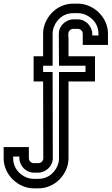

<svg xmlns="http://www.w3.org/2000/svg" viewBox="-164 -780 611 1051"><path d="M-6 86Q-6 97 2 105Q10 113 21 113H46Q57 113 65 105Q73 97 73 86L72 -334H20V-472H72V-595Q72 -628 85 -657.5Q98 -687 120 -710Q142 -733 172 -746.5Q202 -760 237 -760H262Q294 -760 324 -747Q354 -734 377 -711.5Q400 -689 413.5 -659Q427 -629 427 -595V-534H289V-595Q289 -606 281 -614Q273 -622 262 -622H237Q226 -622 218 -614Q210 -606 210 -595V-578H211V-472H356V-334H211V86Q211 119 198 148.5Q185 178 163 201Q141 224 110.5 237.5Q80 251 46 251H21Q-11 251 -41 238Q-71 225 -94 202.5Q-117 180 -130.5 150Q-144 120 -144 86V25H-6ZM159 -420 158 -595Q158 -611 164.5 -625.5Q171 -640 182 -650.5Q193 -661 207.5 -667.5Q222 -674 237 -674H262Q278 -674 292.5 -667.5Q307 -661 317.5 -650Q328 -639 334.5 -624.5Q341 -610 341 -595V-586H375V-595Q375 -619 366 -639.5Q357 -660 341 -675Q325 -690 304.5 -699Q284 -708 262 -708H237Q213 -708 192.5 -699Q172 -690 157 -674Q142 -658 133 -637.5Q124 -617 124 -595V-420H72V-386H124L125 86Q125 102 118.5 116.5Q112 131 101 141.5Q90 152 75.5 158.5Q61 165 46 165H21Q5 165 -9.5 158.5Q-24 152 -34.5 141Q-45 130 -51.5 115.5Q-58 101 -58 86V77H-92V86Q-92 110 -83 130.5Q-74 151 -58 166Q-42 181 -22 190Q-2 199 21 199H46Q70 199 90.5 190Q111 181 126 165Q141 149 150 129Q159 109 159 86V-386H304V-420Z"/></svg>

Font: Aurach Bi
Style: Regular
Weight: 400
Designer: Peter Wiegel
Foundry: Peter Wiegel
Version: Version 1.002